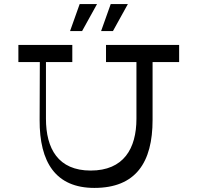

<svg xmlns="http://www.w3.org/2000/svg" viewBox="-20 -920 967 940"><path d="M455 -900H370L323 -768H382ZM606 -900H522L475 -768H533ZM857 -700H499V-616H648V-339C648 -192 585 -85 424 -85C265 -85 205 -192 205 -339V-616H334V-700H70V-616H175L174 -333C173 -125 253 0 442 0C645 0 727 -125 727 -333V-616H857Z"/></svg>

Font: Space Cowgirl
Style: Regular
Weight: 400
Designer: Valery Marier
Foundry: Valery Marier
Version: Version 1.000;hotconv 1.0.109;makeotfexe 2.5.65596